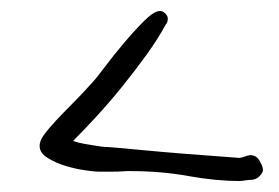

<svg xmlns="http://www.w3.org/2000/svg" viewBox="-20 -391 507 349"><path d="M458 -82Q458 -77 451.5 -70.5Q445 -64 435 -64Q432 -64 425.5 -63Q419 -62 416 -62Q372 -62 322.5 -71Q273 -80 216 -80Q214 -80 211 -80Q208 -80 202 -79.5Q196 -79 185.5 -79Q175 -79 158 -79Q152 -79 134.5 -81.5Q117 -84 99 -89.5Q81 -95 66.5 -104Q52 -113 52 -126Q52 -135 60 -146Q68 -157 81.5 -171.5Q95 -186 111.5 -202.5Q128 -219 146 -239Q153 -246 169.5 -268Q186 -290 205 -312.5Q224 -335 242 -353Q260 -371 271 -371Q276 -371 280.5 -366.5Q285 -362 285 -357Q285 -350 281 -346Q267 -320 246 -291Q225 -262 202 -233.5Q179 -205 155.5 -179.5Q132 -154 113 -135Q114 -134 122 -132Q130 -130 139.5 -128.5Q149 -127 158 -125.5Q167 -124 170 -124Q178 -124 240.5 -118Q303 -112 415 -104Q418 -104 425 -106.5Q432 -109 435 -109Q446 -109 452 -98.5Q458 -88 458 -82Z"/></svg>

Font: Reenie Beanie
Style: Regular
Weight: 500
Designer: James Grieshaber
Foundry: James Grieshaber
Version: Version 1.000